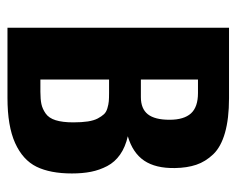

<svg xmlns="http://www.w3.org/2000/svg" viewBox="-78 -540 618 501"><g transform="rotate(90 230.5 -289.0)"><path d="M51.8 0V-578.1H235.8Q289.1 -578.1 325.9 -567.6Q362.8 -557.1 382.1 -536.9Q401.4 -516.6 409.4 -492.7Q417.5 -468.8 418 -437Q418.9 -386.7 398.7 -356.7Q378.4 -326.7 335 -314Q363.3 -307.6 382.8 -293.9Q402.3 -280.3 412.8 -260.3Q423.3 -240.2 427.7 -218Q432.1 -195.8 432.1 -168Q432.1 -111.8 414.6 -75.9Q397 -40 352.8 -20Q308.6 0 234.9 0ZM187 -348.1H232.9Q263.2 -348.1 277.6 -366.2Q292 -384.3 292 -422.9Q292 -460.4 275.4 -478.8Q258.8 -497.1 222.2 -497.1H187ZM187 -85.9H219.2Q238.8 -85.9 251.2 -88.6Q263.7 -91.3 275.6 -99.6Q287.6 -107.9 293.2 -125.7Q298.8 -143.6 298.8 -171.9Q298.8 -193.8 296.4 -209.7Q293.9 -225.6 288.6 -235.6Q283.2 -245.6 277.6 -251.7Q272 -257.8 262 -260.7Q252 -263.7 243.7 -264.4Q235.4 -265.1 222.2 -265.1H187Z"/></g></svg>

Font: Oswald Medium
Style: Regular
Weight: 500
Designer: Vernon Adams
Foundry: Vernon Adams
Version: Version 4.103